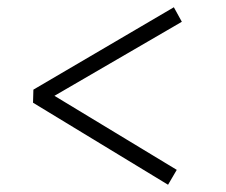

<svg xmlns="http://www.w3.org/2000/svg" viewBox="-20 -549 622 529"><path d="M443 -40 71 -266 72 -302 459 -529 481 -489 130 -285 467 -81Z"/></svg>

Font: Literata 36pt
Style: Italic
Weight: 400
Italic angle: -2°
Designer: Latin by Veronika Burian and Jose Scaglione. Greek by Irene Vlachou. Cyrillic by Vera Evstafieva
Foundry: TypeTogether
Version: Version 3.002